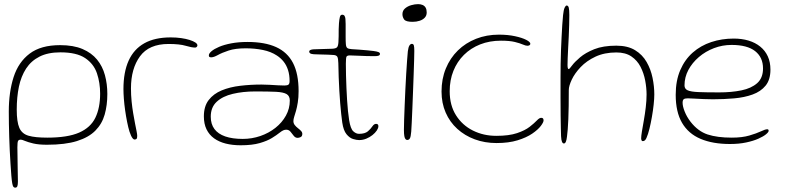

<svg xmlns="http://www.w3.org/2000/svg" viewBox="-20 -652 3706 906"><path d="M51.5 233.5Q46.5 233.5 43.2 229.5Q40 225.5 37.8 213.2Q35.5 201 33.5 176.5Q31.5 150 29.5 119.8Q27.5 89.5 26 58Q24.5 26.5 23.5 -5.5Q22.5 -37.5 22 -67.8Q21.5 -98 21.5 -125.5Q21.5 -217.5 44.2 -288.2Q67 -359 120 -399Q173 -439 263.5 -439Q326.5 -439 369.2 -420.8Q412 -402.5 438 -370.8Q464 -339 475.2 -297.2Q486.5 -255.5 486.5 -208.5Q486.5 -155.5 474 -111.5Q461.5 -67.5 430.2 -35.8Q399 -4 343.5 13.5Q288 31 201.5 31Q162.5 31 137.2 25Q112 19 98 13Q84 7 78.5 7Q69 7 65.5 12.5Q62 18 62 43.5Q62 53 62.5 76.2Q63 99.5 63.2 126.2Q63.5 153 64 175Q64.5 197 64.5 204.5Q64.5 219 62 226.2Q59.5 233.5 51.5 233.5ZM203 -2.5Q299 -2.5 353.2 -26.2Q407.5 -50 430 -96.5Q452.5 -143 452.5 -210Q452.5 -261.5 437.5 -306Q422.5 -350.5 382 -377.8Q341.5 -405 265 -405Q206.5 -405 166.8 -385Q127 -365 103.2 -328.5Q79.5 -292 69.2 -242.8Q59 -193.5 59 -135Q59 -77 71.2 -48.8Q83.5 -20.5 114.8 -11.5Q146 -2.5 203 -2.5Z M615.5 6.5Q611 6.5 606.8 1.8Q602.5 -3 598.5 -11.5Q594.5 -20 591 -31Q585 -50.5 579.8 -76.8Q574.5 -103 570.5 -131.2Q566.5 -159.5 564.5 -185.8Q562.5 -212 562.5 -231.5Q562.5 -311.5 587 -365.8Q611.5 -420 661 -447.8Q710.5 -475.5 785.5 -475.5Q812 -475.5 834.8 -472.2Q857.5 -469 874.8 -463.5Q892 -458 901.8 -451.5Q911.5 -445 911.5 -438Q911.5 -435.5 910 -433Q908.5 -430.5 906 -429Q903.5 -427.5 900.5 -427.5Q884.5 -427.5 856 -436Q827.5 -444.5 775.5 -444.5Q683 -444.5 640.5 -386.2Q598 -328 598 -235.5Q598 -203.5 601 -173.8Q604 -144 608.5 -117.5Q613 -91 617.2 -69.5Q621.5 -48 624.5 -32.8Q627.5 -17.5 627.5 -10.5Q627.5 1 623.5 3.8Q619.5 6.5 615.5 6.5Z M1115.5 33.5Q1077 33.5 1045.2 25.5Q1013.5 17.5 990.2 0.8Q967 -16 954.5 -41.8Q942 -67.5 942 -103Q942 -150.5 964.8 -180Q987.5 -209.5 1026.2 -225.5Q1065 -241.5 1113.5 -247.2Q1162 -253 1213.5 -253Q1232.5 -253 1252.8 -251.8Q1273 -250.5 1291 -249.5Q1309 -248.5 1322 -248.5Q1336.5 -248.5 1341.5 -253Q1346.5 -257.5 1346.5 -269.5Q1346.5 -298.5 1339.2 -321.2Q1332 -344 1318.5 -361Q1305 -378 1286.5 -390Q1258.5 -408.5 1220.5 -416.2Q1182.5 -424 1139.5 -424Q1090.5 -424 1058.8 -413.5Q1027 -403 1007.8 -392.2Q988.5 -381.5 977 -381.5Q970.5 -381.5 968 -383.5Q965.5 -385.5 965.5 -391Q965.5 -399.5 978 -410.2Q990.5 -421 1014 -431Q1037.5 -441 1071.5 -447.5Q1105.5 -454 1148 -454Q1229.5 -454 1283 -429.8Q1336.5 -405.5 1362.8 -354.5Q1389 -303.5 1389 -222Q1389 -191.5 1385.2 -168.5Q1381.5 -145.5 1376.8 -129Q1372 -112.5 1368.2 -100.8Q1364.5 -89 1364.5 -80.5Q1364.5 -70 1370.8 -62Q1377 -54 1385.5 -47.5Q1394 -41 1400.2 -34.5Q1406.5 -28 1406.5 -20.5Q1406.5 -9 1398.8 -5.2Q1391 -1.5 1384.5 -1.5Q1373.5 -1.5 1366 -11.2Q1358.5 -21 1350.8 -30.5Q1343 -40 1330.5 -40Q1324 -40 1317.2 -37.2Q1310.5 -34.5 1299 -25.5Q1285.5 -14.5 1263.2 -0.8Q1241 13 1205.5 23.2Q1170 33.5 1115.5 33.5ZM1125.5 3.5Q1168.5 3.5 1208.5 -10.2Q1248.5 -24 1279.8 -48.8Q1311 -73.5 1329.2 -106.5Q1347.5 -139.5 1347.5 -177.5Q1347.5 -199 1332.5 -208Q1317.5 -217 1282 -218.8Q1246.5 -220.5 1184 -220.5Q1126.5 -220.5 1078.8 -209.2Q1031 -198 1002.8 -172Q974.5 -146 974.5 -101.5Q974.5 -66.5 991.8 -43.2Q1009 -20 1042.8 -8.2Q1076.5 3.5 1125.5 3.5Z M1674.5 9Q1663 9 1646.2 4Q1629.5 -1 1615 -18.8Q1600.5 -36.5 1595 -74Q1592.5 -91.5 1590 -114.8Q1587.5 -138 1585.2 -165.8Q1583 -193.5 1581.2 -224.2Q1579.5 -255 1578.2 -287.8Q1577 -320.5 1576.5 -354Q1576 -376.5 1571.8 -384Q1567.5 -391.5 1554.5 -392.5Q1545.5 -393.5 1527.8 -394Q1510 -394.5 1491.5 -395Q1473 -395.5 1461 -396Q1448.5 -397 1443.8 -400Q1439 -403 1439 -409Q1439 -412 1441.8 -414.2Q1444.5 -416.5 1450.5 -418Q1456.5 -419.5 1466 -419.5Q1497 -420.5 1514.5 -421Q1532 -421.5 1548 -422Q1565.5 -423 1570.8 -429.5Q1576 -436 1577 -454Q1578 -464.5 1578 -480.8Q1578 -497 1578.2 -513.8Q1578.5 -530.5 1579.5 -542Q1581 -561 1583.8 -571.8Q1586.5 -582.5 1594.5 -582.5Q1602 -582.5 1605.5 -577.5Q1609 -572.5 1610 -562.8Q1611 -553 1611 -538.5Q1611 -519.5 1611 -504.8Q1611 -490 1611 -478.8Q1611 -467.5 1611.2 -459Q1611.5 -450.5 1612 -444Q1613 -430 1618.8 -425.5Q1624.5 -421 1640 -420Q1654 -419.5 1674.5 -417.8Q1695 -416 1713.8 -414.5Q1732.5 -413 1741.5 -411.5Q1757.5 -409.5 1765.2 -406.5Q1773 -403.5 1773 -398Q1773 -392 1767 -389.5Q1761 -387 1747.5 -387Q1708.5 -387 1677.5 -388.8Q1646.5 -390.5 1631 -390.5Q1618.5 -390.5 1615.2 -384.8Q1612 -379 1612 -351Q1612 -323.5 1612.8 -294.5Q1613.5 -265.5 1614.8 -236.5Q1616 -207.5 1617.8 -180Q1619.5 -152.5 1622 -128.2Q1624.5 -104 1627.5 -85Q1634 -44.5 1647 -32.5Q1660 -20.5 1674 -20.5Q1702 -20.5 1715.8 -32.2Q1729.5 -44 1737.2 -55.8Q1745 -67.5 1754.5 -67.5Q1760 -67.5 1762.8 -64.8Q1765.5 -62 1765.5 -56.5Q1765.5 -47.5 1758 -36.2Q1750.5 -25 1737.8 -14.8Q1725 -4.5 1708.8 2.2Q1692.5 9 1674.5 9Z M1901.5 8.5Q1897.5 8.5 1893.8 4.8Q1890 1 1888 -9.5Q1886 -20 1886 -39.5Q1886 -57.5 1887 -87.5Q1888 -117.5 1889.5 -154.2Q1891 -191 1892.8 -229.8Q1894.5 -268.5 1896.8 -304.2Q1899 -340 1901 -367.8Q1903 -395.5 1904.5 -410Q1907 -429.5 1912 -437.2Q1917 -445 1923.5 -445Q1930.5 -445 1932.8 -437.8Q1935 -430.5 1935 -412Q1935 -400 1934.2 -370.5Q1933.5 -341 1932 -301.8Q1930.5 -262.5 1929 -220.2Q1927.5 -178 1925.8 -139Q1924 -100 1922.8 -71.2Q1921.5 -42.5 1920.5 -31Q1918.5 -6 1914 1.2Q1909.5 8.5 1901.5 8.5ZM1927 -549Q1895 -549 1887 -560.2Q1879 -571.5 1879 -585Q1879 -601.5 1891 -612Q1903 -622.5 1920.2 -627.5Q1937.5 -632.5 1953 -632.5Q1965 -632.5 1974.2 -628.5Q1983.5 -624.5 1988.5 -615.8Q1993.5 -607 1993.5 -593Q1993.5 -578.5 1984.5 -568.8Q1975.5 -559 1960.2 -554Q1945 -549 1927 -549Z M2323 23Q2267.5 23 2220.2 5.5Q2173 -12 2137.8 -44Q2102.5 -76 2083 -120.8Q2063.5 -165.5 2063.5 -220Q2063.5 -279.5 2083.8 -328.8Q2104 -378 2140.5 -413.8Q2177 -449.5 2226.5 -469Q2276 -488.5 2334 -488.5Q2376.5 -488.5 2410 -481.2Q2443.5 -474 2463 -464Q2482.5 -454 2482.5 -445.5Q2482.5 -443 2480.8 -440.8Q2479 -438.5 2476 -437.2Q2473 -436 2469 -436Q2460.5 -436 2447 -442Q2433.5 -448 2409.2 -454Q2385 -460 2344 -460Q2290 -460 2245.8 -442.5Q2201.5 -425 2169.2 -393Q2137 -361 2119.5 -317.5Q2102 -274 2102 -221.5Q2102 -155 2131.8 -108Q2161.5 -61 2211.5 -36Q2261.5 -11 2322 -11Q2382 -11 2419.8 -23.8Q2457.5 -36.5 2479.2 -53.5Q2501 -70.5 2513 -83.2Q2525 -96 2533.5 -96Q2539 -96 2541.2 -94Q2543.5 -92 2544.2 -89.2Q2545 -86.5 2545 -84Q2545 -75 2531.8 -57.5Q2518.5 -40 2491.5 -21.5Q2464.5 -3 2422.5 10Q2380.5 23 2323 23Z M2641 25Q2635.5 25 2632 17.5Q2628.5 10 2627.5 -9.5Q2627 -22 2626.5 -47Q2626 -72 2625.5 -108Q2625 -144 2625 -189.5Q2625 -235 2625 -288.5Q2625 -318 2625.5 -350.2Q2626 -382.5 2627.2 -414.8Q2628.5 -447 2630 -477.5Q2631.5 -508 2633.2 -534.5Q2635 -561 2637 -581Q2639.5 -605 2644.2 -615.5Q2649 -626 2654 -626Q2661 -626 2663.8 -616Q2666.5 -606 2666.5 -581.5Q2666.5 -561 2665.8 -534.5Q2665 -508 2663.8 -480Q2662.5 -452 2661 -425.5Q2659.5 -399 2658.8 -378Q2658 -357 2658 -345.5Q2658 -326 2663.5 -326Q2667 -326 2679.2 -342.8Q2691.5 -359.5 2717 -381.2Q2742.5 -403 2784.2 -419.8Q2826 -436.5 2888.5 -436.5Q2942 -436.5 2976.8 -415.2Q3011.5 -394 3031.2 -359.5Q3051 -325 3059.2 -284.8Q3067.5 -244.5 3067.5 -206.5Q3067.5 -186.5 3064.5 -158.5Q3061.5 -130.5 3056.2 -100.5Q3051 -70.5 3044.5 -44Q3038 -17.5 3030.5 -1Q3027 7 3022.8 10.5Q3018.5 14 3013 14Q3009 14 3007.2 9.8Q3005.5 5.5 3005.5 0.5Q3005.5 -10 3009.2 -32.5Q3013 -55 3018.2 -84.5Q3023.5 -114 3027.2 -145.8Q3031 -177.5 3031 -206Q3031 -237.5 3024.5 -272Q3018 -306.5 3002.5 -336.8Q2987 -367 2959.2 -385.8Q2931.5 -404.5 2888.5 -404.5Q2832.5 -404.5 2790.2 -384.8Q2748 -365 2720 -335.5Q2692 -306 2678 -276.2Q2664 -246.5 2664 -227Q2664 -186.5 2663.5 -152Q2663 -117.5 2661.8 -89.8Q2660.5 -62 2659 -41.5Q2657.5 -21 2655.5 -7.5Q2653.5 9.5 2650 17.2Q2646.5 25 2641 25Z M3424.5 27.5Q3343 27.5 3285.8 3.2Q3228.5 -21 3198.5 -72.2Q3168.5 -123.5 3168.5 -204.5Q3168.5 -271.5 3190 -321.2Q3211.5 -371 3249 -404Q3286.5 -437 3336.2 -453.5Q3386 -470 3442 -470Q3480.5 -470 3512.2 -460.5Q3544 -451 3567.2 -432.2Q3590.5 -413.5 3603 -386.2Q3615.5 -359 3615.5 -323.5Q3615.5 -276 3592.8 -248Q3570 -220 3531.2 -206Q3492.5 -192 3444 -187.8Q3395.5 -183.5 3344 -183.5Q3325 -183.5 3300.2 -184.5Q3275.5 -185.5 3254.5 -186.8Q3233.5 -188 3225.5 -188Q3211 -188 3206 -183.5Q3201 -179 3201 -167Q3201 -150.5 3210.8 -125.8Q3220.5 -101 3238.5 -77.5Q3273.5 -32.5 3319 -17.5Q3364.5 -2.5 3433 -2.5Q3482 -2.5 3516 -12.5Q3550 -22.5 3570.5 -32.2Q3591 -42 3600 -42Q3604 -42 3605.5 -40.2Q3607 -38.5 3607 -34.5Q3607 -28.5 3594.5 -18.2Q3582 -8 3558.5 2.5Q3535 13 3501.2 20.2Q3467.5 27.5 3424.5 27.5ZM3373.5 -216Q3431.5 -216 3478.2 -225.5Q3525 -235 3552.8 -259.5Q3580.5 -284 3580.5 -329Q3580.5 -381.5 3543.2 -410.8Q3506 -440 3432 -440Q3389 -440 3349 -424.8Q3309 -409.5 3277.8 -382.8Q3246.5 -356 3228.2 -321.8Q3210 -287.5 3210 -249Q3210 -232.5 3225 -225.8Q3240 -219 3275.8 -217.5Q3311.5 -216 3373.5 -216Z"/></svg>

Font: Gluten Thin Thin
Style: Regular
Weight: 250
Version: Version 1.300